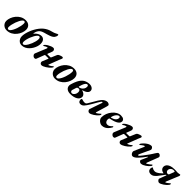

<svg xmlns="http://www.w3.org/2000/svg" viewBox="453 -2413 4130 4130"><g transform="rotate(45 2518.0 -347.5)"><path d="M154.7 14Q116.8 14 83.5 -4.1Q50.2 -22.1 29.9 -53.8Q9.6 -85.6 9.6 -127.7Q9.6 -173.9 29.3 -226.7Q49.1 -279.6 87 -326.5Q124.9 -373.3 178.7 -403.1Q232.4 -432.9 300.5 -432.9Q366.9 -432.9 407.5 -395.2Q448.1 -357.5 448.1 -290.3Q448.1 -244.4 428.5 -191.8Q408.8 -139.1 370.8 -92.3Q332.8 -45.5 278.5 -15.8Q224.2 14 154.7 14ZM174 -25Q193.9 -25 214.3 -47.3Q234.7 -69.5 253.5 -105.9Q272.3 -142.4 287 -186.3Q301.6 -230.1 310.5 -274Q319.3 -317.9 319.3 -353.5Q319.3 -374.6 311.2 -385.5Q303.1 -396.3 285.3 -396.3Q268.1 -396.3 248.1 -374.4Q228.1 -352.6 208.9 -316.5Q189.7 -280.4 174.1 -236.8Q158.6 -193.2 148.9 -149.4Q139.2 -105.7 139.2 -69Q139.2 -46.6 149.1 -35.8Q158.9 -25 174 -25Z M612.2 14Q571.7 14 541.9 -6.5Q512.1 -26.9 495.8 -59.6Q479.6 -92.2 479.6 -129.4Q479.6 -170.8 490.7 -218.7Q501.9 -266.7 521.5 -316.8Q541.1 -366.9 567.5 -413.8Q594 -460.7 624.3 -499.9Q657.3 -543.1 694.8 -573.5Q732.2 -604 775.2 -625Q818.2 -645.9 867.6 -657.3Q924 -670.9 958.3 -690.5Q992.5 -710 1003.9 -710Q1008.7 -710 1012.9 -705.2Q1017 -700.4 1017 -693.7Q1017 -655.9 991.7 -621.4Q966.4 -586.9 899.4 -561.7Q868.3 -549.5 833.7 -540.7Q799.1 -531.8 765.5 -521.7Q731.8 -511.7 703.8 -497Q675.7 -482.3 657.1 -458.3Q635.1 -429.4 625.4 -401Q615.6 -372.6 614.9 -342.7Q614.7 -340.3 615.3 -339Q615.9 -337.6 618.8 -341.9Q642 -372.7 668.6 -392.9Q695.2 -413.1 723.3 -423Q751.4 -432.9 779.9 -432.9Q823.4 -432.9 853.5 -398.9Q883.7 -364.8 883.7 -296Q883.7 -262 871.6 -220.6Q859.5 -179.2 836.1 -138.1Q812.7 -97 779.5 -62.5Q746.4 -28 704.4 -7Q662.4 14 612.2 14ZM622.7 -25Q642.6 -25 664.2 -47.3Q685.9 -69.5 706.7 -105Q727.6 -140.6 744.3 -182.2Q760.9 -223.9 771 -264Q781.1 -304.1 781.1 -335Q781.1 -366.3 772.2 -379.7Q763.3 -393 745.5 -393Q728.1 -393 706.8 -370.9Q685.6 -348.7 665.2 -312.8Q644.7 -276.8 627.6 -234.2Q610.5 -191.6 600.5 -149.6Q590.4 -107.6 590.4 -73.9Q590.4 -51.6 598.1 -38.3Q605.9 -25 622.7 -25Z M1005.7 14.2Q989.3 14.2 973.7 4.1Q958 -5.9 947.7 -21.1Q937.4 -36.2 938.3 -49.1Q938.3 -56.5 940 -63.2Q941.7 -69.9 944.4 -76.2L1047 -325.4Q1051.1 -335.5 1049.8 -341.7Q1048.4 -347.8 1038.4 -347.8Q1028.3 -347.8 1007.1 -338.8Q985.9 -329.8 963.8 -313.4Q958 -309.4 950.9 -309.5Q943.9 -309.6 944.7 -318.3Q945.7 -332.2 965.9 -351.7Q986.2 -371.2 1016.9 -389.5Q1047.6 -407.8 1080.5 -420.4Q1113.4 -433 1139.6 -433Q1162.6 -433 1175.7 -409.1Q1188.7 -385.1 1178.6 -358.4L1138.9 -254.2Q1136.8 -247 1139.8 -244.6Q1142.8 -242.2 1147.2 -242.2L1231.2 -243.3Q1238.1 -243.3 1242.9 -246.1Q1247.8 -248.9 1251.3 -257.9L1302.1 -377Q1310.2 -395.8 1332.6 -408Q1355 -420.1 1378.7 -426.5Q1402.4 -432.9 1412.3 -432.9Q1423.6 -432.9 1430.4 -424.8Q1437.2 -416.7 1435.6 -401.1Q1434.8 -396.3 1427.7 -383.4Q1420.7 -370.5 1406.1 -333.6L1321.6 -112.2Q1315.8 -98.7 1318.5 -95.4Q1320.7 -94.6 1324.2 -95Q1327.8 -95.5 1331.4 -97Q1334.9 -98.6 1338.1 -100.1Q1341.2 -101.7 1342.8 -102.4Q1348.7 -102.6 1362.3 -110.8Q1375.9 -119 1391.6 -130.9Q1407.3 -142.8 1417.9 -153.4Q1422 -155.9 1423.7 -154.3Q1428.6 -153.6 1431.4 -148.7Q1434.2 -143.9 1433.1 -138.6Q1428.4 -122.9 1411.5 -103.1Q1394.5 -83.4 1369.8 -62.8Q1345.1 -42.2 1317.6 -25Q1290 -7.7 1263.8 3.2Q1237.5 14 1217.2 14Q1200.7 14 1187.6 3Q1174.5 -7.9 1169.6 -23.8Q1164.8 -39.8 1171.1 -55.8L1224.4 -184.3Q1228.2 -193.1 1225.6 -195.6Q1223 -198.1 1216.3 -198.1L1129.9 -197Q1124.7 -197 1119.5 -195.2Q1114.4 -193.4 1111.4 -185.9L1043.7 -8.1Q1039.8 3.2 1029.2 8.7Q1018.5 14.2 1005.7 14.2Z M1625.7 14Q1587.8 14 1554.5 -4.1Q1521.2 -22.1 1500.9 -53.8Q1480.6 -85.6 1480.6 -127.7Q1480.6 -173.9 1500.3 -226.7Q1520.1 -279.6 1558 -326.5Q1595.9 -373.3 1649.7 -403.1Q1703.4 -432.9 1771.5 -432.9Q1837.9 -432.9 1878.5 -395.2Q1919.1 -357.5 1919.1 -290.3Q1919.1 -244.4 1899.5 -191.8Q1879.8 -139.1 1841.8 -92.3Q1803.8 -45.5 1749.5 -15.8Q1695.2 14 1625.7 14ZM1645 -25Q1664.9 -25 1685.3 -47.3Q1705.7 -69.5 1724.5 -105.9Q1743.3 -142.4 1758 -186.3Q1772.6 -230.1 1781.5 -274Q1790.3 -317.9 1790.3 -353.5Q1790.3 -374.6 1782.2 -385.5Q1774.1 -396.3 1756.3 -396.3Q1739.1 -396.3 1719.1 -374.4Q1699.1 -352.6 1679.9 -316.5Q1660.7 -280.4 1645.1 -236.8Q1629.6 -193.2 1619.9 -149.4Q1610.2 -105.7 1610.2 -69Q1610.2 -46.6 1620.1 -35.8Q1629.9 -25 1645 -25Z M2094.9 14.2Q2012.6 14.2 1974.5 -30.1Q1936.5 -74.4 1955.7 -141.2Q1968.8 -185.4 1980.7 -216.3Q1992.6 -247.2 2007.3 -277.4Q2052.5 -364.7 2112.1 -398.8Q2171.8 -432.9 2246 -432.9Q2271.7 -432.9 2297.5 -423Q2323.3 -413 2341.2 -392.8Q2359.2 -372.6 2359.2 -342.1Q2359.2 -313.8 2340 -291.3Q2320.8 -268.8 2290 -253.4Q2259.2 -237.9 2225.2 -229.1Q2221.2 -228.1 2221.2 -225.2Q2221.2 -222.3 2226.2 -220.3Q2249.7 -216.2 2271.8 -203Q2293.9 -189.8 2308.6 -170Q2323.3 -150.1 2323.3 -125.2Q2323.3 -94.3 2307.3 -68.6Q2291.4 -42.9 2261.2 -24.6Q2231.1 -6.3 2189.1 3.9Q2147 14.2 2094.9 14.2ZM2108.3 -20.8Q2126.5 -20.8 2145.6 -35.8Q2164.7 -50.8 2177.9 -76.8Q2191.1 -102.7 2191.1 -135.3Q2191.1 -167.8 2177.9 -183.2Q2164.6 -198.6 2143.5 -198.6Q2122.7 -198.6 2109.8 -190.6Q2096.8 -182.7 2091.2 -163L2064.7 -78Q2060.3 -63.2 2065 -50.2Q2069.7 -37.3 2081.2 -29.1Q2092.7 -20.8 2108.3 -20.8ZM2123.2 -221.3Q2149.8 -222.4 2177.5 -239Q2205.2 -255.6 2224.2 -284.5Q2243.3 -313.4 2243.3 -349.5Q2243.3 -367.2 2236.8 -380.1Q2230.3 -393 2212 -393Q2196.6 -393 2180.9 -379.9Q2165.2 -366.8 2150.4 -337.9Q2135.6 -309 2122.3 -262L2114.1 -232.1Q2113.1 -227.9 2116.1 -224.5Q2119.1 -221.1 2123.2 -221.3Z M2402.5 14Q2375.3 14 2360.2 1.1Q2345.2 -11.8 2340.2 -29.4Q2335.3 -46.9 2336.1 -61.7Q2337.7 -73.2 2341.1 -81.4Q2344.5 -89.5 2353.4 -89.5Q2361.1 -89.5 2370.1 -87Q2379 -84.4 2389.6 -80.8Q2398.9 -78.1 2409.9 -75.7Q2420.9 -73.3 2433 -73.3Q2455.5 -73.3 2470.8 -79.4Q2486.2 -85.6 2500.6 -110.9L2616.8 -307.1Q2653.5 -368.6 2696.8 -400.7Q2740.1 -432.9 2789.7 -432.9Q2801 -432.9 2815.2 -426.8Q2829.4 -420.7 2839.2 -411.1Q2849.1 -401.5 2848.3 -391.2Q2847.5 -383.1 2845.3 -371.9Q2843 -360.8 2841 -352.1L2769.1 -110.8Q2763.2 -89.6 2773.5 -89.6Q2778.9 -89.6 2790.3 -96.5Q2801.6 -103.3 2815.5 -113.7Q2829.4 -124.1 2842.3 -134.7Q2855.2 -145.4 2864 -154.2Q2865.3 -155.5 2866.4 -156.5Q2867.5 -157.5 2869.3 -157.5Q2874 -157.5 2877.6 -152.7Q2881.2 -147.9 2881.2 -142.1Q2880.4 -134.8 2875.9 -125.3Q2871.3 -115.9 2862.5 -105.2Q2846.3 -85.2 2822.2 -64.4Q2798.1 -43.5 2771.1 -25.7Q2744 -7.9 2717.9 3Q2691.9 14 2672.8 14Q2654.7 14 2640.9 2.6Q2627.1 -8.8 2621 -24.4Q2614.8 -39.9 2618.5 -51.8L2714.2 -330.3Q2718.6 -343.1 2715.4 -348.8Q2712.1 -354.4 2706.1 -354.4Q2694.5 -354.4 2681.6 -336Q2668.7 -317.6 2656.6 -299.3Q2650.7 -291.3 2636.7 -265.9Q2622.6 -240.5 2603 -206.1Q2583.4 -171.6 2561.4 -135.7Q2539.4 -99.8 2518.9 -69.9Q2498.4 -40 2482.4 -23Q2462.6 -2 2442.3 6Q2422.1 14 2402.5 14Z M3052.5 15Q3025.8 15 2995.7 -1.4Q2965.6 -17.8 2944.6 -45.6Q2923.6 -73.4 2923.6 -107Q2923.6 -169.3 2946.6 -227.5Q2969.5 -285.6 3008 -331.8Q3046.5 -378.1 3094.8 -405.5Q3143.1 -432.9 3192.8 -432.9Q3250.8 -432.9 3276.8 -411Q3302.9 -389.1 3302.9 -359Q3302.9 -324.7 3280.5 -300.5Q3258.2 -276.3 3222.7 -258.9Q3187.2 -241.6 3145.9 -230.6Q3104.6 -219.6 3067.5 -211.6Q3063.2 -210.6 3060.9 -208.7Q3058.6 -206.8 3057.4 -202.4Q3055.4 -195.2 3053.7 -186.8Q3052 -178.5 3051.2 -170.2Q3050.4 -135.2 3069.6 -109.3Q3088.9 -83.3 3127.2 -83.3Q3155 -83.3 3178.3 -97.6Q3201.7 -111.9 3224.2 -135.6Q3235.1 -147.5 3241.4 -147.5Q3250.6 -147.5 3250.6 -136.6Q3250.6 -134 3250.2 -129.9Q3249.8 -125.7 3247.8 -122.9Q3228.6 -86.6 3200.7 -55.1Q3172.9 -23.6 3136.2 -4.3Q3099.5 15 3052.5 15ZM3074.5 -246.9Q3095.4 -252.7 3117.8 -260.8Q3140.2 -268.9 3159.3 -282.6Q3178.5 -296.3 3191.2 -316.2Q3203.9 -336 3205.5 -364.4Q3206.4 -375.7 3199.4 -386.5Q3192.4 -397.2 3177.7 -397.2Q3160 -397.2 3142.5 -384.6Q3124.9 -372 3109.1 -351.6Q3093.2 -331.2 3082.4 -305.4Q3071.6 -279.5 3067.5 -252.9Q3066.7 -245.3 3074.5 -246.9Z M3405.7 14.2Q3389.3 14.2 3373.7 4.1Q3358 -5.9 3347.7 -21.1Q3337.4 -36.2 3338.3 -49.1Q3338.3 -56.5 3340 -63.2Q3341.7 -69.9 3344.4 -76.2L3447 -325.4Q3451.1 -335.5 3449.8 -341.7Q3448.4 -347.8 3438.4 -347.8Q3428.3 -347.8 3407.1 -338.8Q3385.9 -329.8 3363.8 -313.4Q3358 -309.4 3350.9 -309.5Q3343.9 -309.6 3344.7 -318.3Q3345.7 -332.2 3365.9 -351.7Q3386.2 -371.2 3416.9 -389.5Q3447.6 -407.8 3480.5 -420.4Q3513.4 -433 3539.6 -433Q3562.6 -433 3575.7 -409.1Q3588.7 -385.1 3578.6 -358.4L3538.9 -254.2Q3536.8 -247 3539.8 -244.6Q3542.8 -242.2 3547.2 -242.2L3631.2 -243.3Q3638.1 -243.3 3642.9 -246.1Q3647.8 -248.9 3651.3 -257.9L3702.1 -377Q3710.2 -395.8 3732.6 -408Q3755 -420.1 3778.7 -426.5Q3802.4 -432.9 3812.3 -432.9Q3823.6 -432.9 3830.4 -424.8Q3837.2 -416.7 3835.6 -401.1Q3834.8 -396.3 3827.7 -383.4Q3820.7 -370.5 3806.1 -333.6L3721.6 -112.2Q3715.8 -98.7 3718.5 -95.4Q3720.7 -94.6 3724.2 -95Q3727.8 -95.5 3731.4 -97Q3734.9 -98.6 3738.1 -100.1Q3741.2 -101.7 3742.8 -102.4Q3748.7 -102.6 3762.3 -110.8Q3775.9 -119 3791.6 -130.9Q3807.3 -142.8 3817.9 -153.4Q3822 -155.9 3823.7 -154.3Q3828.6 -153.6 3831.4 -148.7Q3834.2 -143.9 3833.1 -138.6Q3828.4 -122.9 3811.5 -103.1Q3794.5 -83.4 3769.8 -62.8Q3745.1 -42.2 3717.6 -25Q3690 -7.7 3663.8 3.2Q3637.5 14 3617.2 14Q3600.7 14 3587.6 3Q3574.5 -7.9 3569.6 -23.8Q3564.8 -39.8 3571.1 -55.8L3624.4 -184.3Q3628.2 -193.1 3625.6 -195.6Q3623 -198.1 3616.3 -198.1L3529.9 -197Q3524.7 -197 3519.5 -195.2Q3514.4 -193.4 3511.4 -185.9L3443.7 -8.1Q3439.8 3.2 3429.2 8.7Q3418.5 14.2 3405.7 14.2Z M3988.7 14Q3968.7 14 3951.5 -3.3Q3934.2 -20.6 3927 -43.8Q3919.8 -67.1 3927.7 -85.7L4021.2 -297.7Q4028.2 -313.1 4027.4 -321Q4026.5 -328.9 4018.5 -328.9Q4012.7 -328.9 3997.1 -319.7Q3981.5 -310.4 3965.3 -298.4Q3949.2 -286.4 3940.7 -278.4Q3928.1 -265.7 3919.7 -265.9Q3911.3 -266.1 3911.3 -274.8Q3911.3 -284.5 3916.6 -294.1Q3921.9 -303.6 3929.1 -313Q3958.2 -348.6 3990.7 -375.7Q4023.3 -402.8 4056.5 -418.2Q4089.8 -433.6 4121 -433.6Q4135 -433.6 4148.9 -420.7Q4162.8 -407.8 4169.6 -390.5Q4176.5 -373.1 4170 -358.8Q4151 -317 4123 -257.3Q4095.1 -197.5 4060.2 -122.1Q4052.8 -107 4054.1 -96.2Q4055.4 -85.3 4065.4 -85.3Q4075.4 -85.3 4094.5 -106.4Q4113.7 -127.5 4138.4 -160.7Q4163.1 -193.8 4188.6 -228.1Q4207.8 -252.3 4225.6 -278.2Q4243.5 -304.1 4259.3 -328.8Q4275 -353.5 4286.3 -371.8Q4302.8 -398.2 4316.3 -415.5Q4329.9 -432.9 4346.5 -432.9Q4365.7 -432.9 4380.7 -421.9Q4395.7 -411 4402.9 -396.1Q4410.1 -381.1 4404.6 -366.9L4305.3 -108.1Q4302.2 -99.8 4302.4 -92.7Q4302.6 -85.5 4308.3 -85.5Q4316.4 -85.5 4336.6 -98.3Q4356.8 -111.1 4379.2 -128.4Q4401.6 -145.6 4414.9 -159Q4417.6 -161.6 4418.8 -161.6Q4424.2 -161.6 4428 -157.1Q4431.9 -152.5 4431.9 -146.9Q4431.9 -134.2 4418.2 -116.6Q4404.4 -99.1 4382.4 -79.7Q4360.4 -60.3 4335 -43.5Q4309.5 -26.8 4285.5 -15.8Q4261.5 -4.7 4243.4 -3.6Q4229.3 0.7 4215 -3.1Q4200.6 -6.8 4189.8 -15.7Q4178.9 -24.5 4173.1 -33.6Q4170.8 -37.7 4170.6 -45.2Q4170.3 -52.8 4173.8 -60.9Q4182.1 -79.4 4192.4 -101.9Q4202.6 -124.4 4213.9 -150.2Q4225.2 -175.9 4235.9 -203.8Q4239.3 -212.5 4234.1 -213.1Q4228.9 -213.7 4223.9 -206.9Q4194.9 -167.1 4164.3 -127.9Q4133.7 -88.7 4103.4 -56.7Q4073.1 -24.7 4044 -5.3Q4014.9 14 3988.7 14Z M4796.4 14Q4779.9 14 4764.4 1.9Q4748.9 -10.2 4740.4 -25.9Q4731.9 -41.6 4735.9 -52.4L4791.7 -201Q4793.9 -206.5 4794.5 -211.6Q4795 -216.8 4791.7 -216.8Q4784.1 -216.8 4780 -212.9Q4776 -209.1 4767.4 -199.2Q4741.1 -167 4715.7 -130.6Q4690.2 -94.2 4663.3 -62.3Q4636.3 -30.5 4606.2 -10.2Q4576.1 10 4541.2 10Q4494.4 10 4470.8 -13.1Q4447.2 -36.1 4447.4 -71.3Q4447.4 -84.8 4452 -99.1Q4456.5 -113.5 4465.4 -125.8Q4483.5 -112.6 4505.8 -103.5Q4528 -94.4 4561.2 -94.4Q4578 -94.4 4602 -105.4Q4626 -116.4 4655.4 -138.2Q4684.7 -160 4716.4 -191.9Q4720.3 -195.7 4719.5 -197.8Q4718.8 -199.9 4713.3 -200.7Q4669.7 -208.2 4644.3 -234.8Q4618.8 -261.5 4618.8 -300.9Q4618.8 -333.1 4641 -362.2Q4663.1 -391.2 4709.1 -409.5Q4755 -427.9 4826.1 -427.9Q4851.5 -427.9 4865.8 -427.4Q4880.1 -426.9 4889 -425.9Q4897.8 -424.9 4906.7 -424.4Q4915.5 -423.9 4928.6 -423.9Q4945.1 -423.9 4965.7 -428.8Q4986.2 -433.7 4990 -433.7Q4998.3 -433.7 5001.1 -425.8Q5004 -417.9 5004 -407.8Q5004 -401.4 4996.1 -384.3Q4988.2 -367.3 4973.3 -330.3L4883.5 -111Q4880.3 -102.5 4880.7 -96.1Q4881.2 -89.6 4886.9 -89.6Q4893.2 -89.6 4904.5 -96.2Q4915.9 -102.7 4929.8 -112.8Q4943.7 -122.8 4956.3 -133.4Q4968.8 -144 4977.8 -152.9Q4980.8 -155.9 4981.8 -155.9Q4987.2 -155.9 4991 -151.4Q4994.9 -146.8 4994.9 -141.2Q4994.9 -127.1 4980.3 -107.4Q4965.8 -87.7 4942.5 -66.6Q4919.2 -45.5 4892.1 -27.3Q4865 -9.1 4839.6 2.4Q4814.3 14 4796.4 14ZM4791.7 -253Q4801.3 -253 4809.5 -256.5Q4817.7 -260 4820.5 -266.6L4863.7 -377.2Q4869 -389.4 4862.5 -395.1Q4855.9 -400.7 4829.7 -400.7Q4792 -400.7 4763.7 -375Q4735.5 -349.3 4735.5 -310.9Q4735.5 -289.4 4750.1 -271.2Q4764.7 -253 4791.7 -253Z"/></g></svg>

Font: EB Garamond
Style: Italic
Weight: 400
Italic angle: -17.2°
Designer: Georg Duffner and Octavio Pardo
Foundry: Georg Duffner
Version: Version 1.001